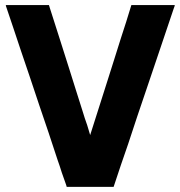

<svg xmlns="http://www.w3.org/2000/svg" viewBox="-20 -730 714 760"><path d="M336.9 -195.3Q354.5 -249 371.1 -302.7Q387.7 -356.4 405.3 -410.2Q418 -451.2 431.6 -493.2Q445.3 -535.2 458 -577.1Q468.8 -610.4 479.5 -643.6Q489.3 -676.8 500 -710Q502 -710 503.9 -710Q505.9 -710 507.8 -710Q524.4 -710 542 -710Q558.6 -710 576.2 -710Q587.9 -710 599.6 -710Q611.3 -710 623 -710Q634.8 -710 646.5 -710Q658.2 -710 670.9 -710Q670.9 -709 671.9 -708Q670.9 -704.1 668 -697.3Q640.6 -617.2 614.3 -538.1Q586.9 -458 560.5 -378.9Q542 -324.2 523.4 -269.5Q504.9 -214.8 487.3 -160.2Q472.7 -117.2 458 -75.2Q444.3 -32.2 429.7 9.8Q427.7 9.8 425.8 9.8Q423.8 9.8 421.9 9.8Q403.3 9.8 383.8 9.8Q364.3 9.8 344.7 9.8Q331.1 9.8 318.4 9.8Q304.7 9.8 291 9.8Q279.3 9.8 267.6 9.8Q255.9 9.8 244.1 9.8Q243.2 7.8 243.2 6.8Q242.2 4.9 242.2 2.9Q233.4 -21.5 224.6 -46.9Q216.8 -72.3 208 -96.7Q190.4 -151.4 171.9 -206.1Q153.3 -260.7 134.8 -315.4Q116.2 -370.1 98.6 -423.8Q80.1 -478.5 61.5 -533.2Q46.9 -577.1 32.2 -621.1Q17.6 -665 2.9 -708Q2.9 -709 3.9 -710Q7.8 -710 16.6 -710Q33.2 -710 50.8 -710Q67.4 -710 85 -710Q96.7 -710 108.4 -710Q120.1 -710 131.8 -710Q141.6 -710 152.3 -710Q163.1 -710 173.8 -710Q173.8 -708 174.8 -706.1Q175.8 -705.1 175.8 -703.1Q195.3 -641.6 214.8 -581.1Q234.4 -519.5 253.9 -458Q266.6 -416 280.3 -374Q293.9 -333 306.6 -291Q311.5 -276.4 315.4 -262.7Q320.3 -249 325.2 -234.4Q328.1 -224.6 331.1 -214.8Q334 -205.1 336.9 -195.3Z"/></svg>

Font: LeFont
Style: Bold
Weight: 800
Designer: Leryon MEDIA
Version: Version 1.0